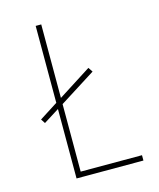

<svg xmlns="http://www.w3.org/2000/svg" viewBox="-108 -791 717 868"><g transform="rotate(-15 250.0 -357.0)"><path d="M455 0V-25H168V-341L337 -448L323 -469L168 -370V-714H142V-354L56 -299L69 -279L142 -325V0Z"/></g></svg>

Font: Noto Sans Mono UI Condensed Thin
Style: Regular
Weight: 250
Width: 3
Designer: Monotype Design team
Foundry: Monotype Imaging Inc.
Version: 1.000